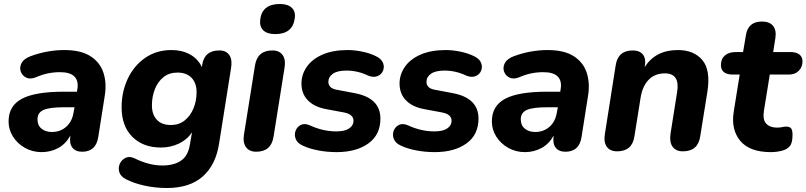

<svg xmlns="http://www.w3.org/2000/svg" viewBox="-20 -752 4045 963"><path d="M189 11Q143 11 105 -10.5Q67 -32 45 -67Q23 -102 23 -143Q23 -221 89.5 -256.5Q156 -292 298 -292H366L368 -305Q375 -346 353.5 -368Q332 -390 281 -390Q250 -390 220.5 -384Q191 -378 159 -364Q131 -353 111 -363Q91 -373 84 -393.5Q77 -414 88 -435.5Q99 -457 133 -470Q176 -486 219 -493.5Q262 -501 302 -501Q386 -501 434 -470Q482 -439 499 -386.5Q516 -334 505 -269L473 -66Q462 9 392 9Q359 9 343 -11.5Q327 -32 333 -72Q309 -29 271 -9Q233 11 189 11ZM240 -90Q283 -90 312.5 -116.5Q342 -143 349 -188L354 -214H301Q228 -214 198 -200.5Q168 -187 168 -153Q168 -123 188.5 -106.5Q209 -90 240 -90Z M817 191Q759 191 704.5 179Q650 167 610 146Q584 132 578 110Q572 88 581.5 68Q591 48 611.5 39Q632 30 659 44Q689 59 724 68.5Q759 78 795 78Q852 78 887.5 54Q923 30 932 -25L943 -88Q918 -51 876.5 -31.5Q835 -12 787 -12Q698 -12 644 -65.5Q590 -119 590 -214Q590 -292 621 -357.5Q652 -423 708.5 -462Q765 -501 840 -501Q893 -501 933 -479Q973 -457 993 -415L994 -426Q1005 -499 1080 -499Q1114 -499 1130 -476Q1146 -453 1139 -411L1079 -33Q1063 74 997.5 132.5Q932 191 817 191ZM837 -125Q878 -125 906.5 -148Q935 -171 950.5 -208.5Q966 -246 966 -290Q966 -335 941 -361.5Q916 -388 870 -388Q829 -388 800.5 -365.5Q772 -343 757 -305.5Q742 -268 742 -223Q742 -178 766.5 -151.5Q791 -125 837 -125Z M1360 -581Q1320 -581 1300.5 -600Q1281 -619 1285 -654Q1295 -732 1384 -732Q1424 -732 1444 -712.5Q1464 -693 1458 -658Q1447 -581 1360 -581ZM1265 9Q1230 9 1213.5 -14.5Q1197 -38 1204 -79L1259 -424Q1271 -499 1346 -499Q1381 -499 1397.5 -476Q1414 -453 1407 -411L1352 -66Q1340 9 1265 9Z M1668 11Q1621 11 1576.5 2.5Q1532 -6 1500 -21Q1472 -33 1463.5 -54.5Q1455 -76 1462.5 -96Q1470 -116 1489 -125.5Q1508 -135 1535 -123Q1600 -93 1667 -93Q1710 -93 1731.5 -108Q1753 -123 1753 -146Q1753 -179 1705 -188L1614 -205Q1556 -216 1524 -249Q1492 -282 1492 -333Q1492 -378 1518.5 -416.5Q1545 -455 1597 -478Q1649 -501 1725 -501Q1758 -501 1797 -493Q1836 -485 1866 -470Q1893 -457 1901 -436.5Q1909 -416 1901 -397Q1893 -378 1873 -370Q1853 -362 1826 -373Q1774 -398 1717 -398Q1672 -398 1649.5 -382Q1627 -366 1627 -341Q1627 -327 1636.5 -316.5Q1646 -306 1668 -302L1758 -285Q1888 -261 1888 -157Q1888 -76 1827.5 -32.5Q1767 11 1668 11Z M2160 11Q2113 11 2068.5 2.5Q2024 -6 1992 -21Q1964 -33 1955.5 -54.5Q1947 -76 1954.5 -96Q1962 -116 1981 -125.5Q2000 -135 2027 -123Q2092 -93 2159 -93Q2202 -93 2223.5 -108Q2245 -123 2245 -146Q2245 -179 2197 -188L2106 -205Q2048 -216 2016 -249Q1984 -282 1984 -333Q1984 -378 2010.5 -416.5Q2037 -455 2089 -478Q2141 -501 2217 -501Q2250 -501 2289 -493Q2328 -485 2358 -470Q2385 -457 2393 -436.5Q2401 -416 2393 -397Q2385 -378 2365 -370Q2345 -362 2318 -373Q2266 -398 2209 -398Q2164 -398 2141.5 -382Q2119 -366 2119 -341Q2119 -327 2128.5 -316.5Q2138 -306 2160 -302L2250 -285Q2380 -261 2380 -157Q2380 -76 2319.5 -32.5Q2259 11 2160 11Z M2613 11Q2567 11 2529 -10.5Q2491 -32 2469 -67Q2447 -102 2447 -143Q2447 -221 2513.5 -256.5Q2580 -292 2722 -292H2790L2792 -305Q2799 -346 2777.5 -368Q2756 -390 2705 -390Q2674 -390 2644.5 -384Q2615 -378 2583 -364Q2555 -353 2535 -363Q2515 -373 2508 -393.5Q2501 -414 2512 -435.5Q2523 -457 2557 -470Q2600 -486 2643 -493.5Q2686 -501 2726 -501Q2810 -501 2858 -470Q2906 -439 2923 -386.5Q2940 -334 2929 -269L2897 -66Q2886 9 2816 9Q2783 9 2767 -11.5Q2751 -32 2757 -72Q2733 -29 2695 -9Q2657 11 2613 11ZM2664 -90Q2707 -90 2736.5 -116.5Q2766 -143 2773 -188L2778 -214H2725Q2652 -214 2622 -200.5Q2592 -187 2592 -153Q2592 -123 2612.5 -106.5Q2633 -90 2664 -90Z M3075 7Q3040 7 3023.5 -16Q3007 -39 3014 -81L3068 -424Q3079 -499 3154 -499Q3188 -499 3204.5 -478.5Q3221 -458 3214 -418V-416Q3268 -501 3380 -501Q3460 -501 3502.5 -451Q3545 -401 3528 -292L3492 -68Q3481 7 3405 7Q3370 7 3353.5 -16Q3337 -39 3343 -81L3376 -289Q3392 -384 3315 -384Q3264 -384 3233 -351.5Q3202 -319 3193 -262L3162 -68Q3151 7 3075 7Z M3846 11Q3740 11 3693 -45.5Q3646 -102 3660 -191L3690 -378H3656Q3596 -378 3596 -426Q3596 -457 3616 -474Q3636 -491 3671 -491H3707L3721 -574Q3731 -644 3802 -644Q3840 -644 3857.5 -622Q3875 -600 3869 -561L3858 -491H3944Q3973 -491 3989 -479Q4005 -467 4005 -444Q4005 -416 3986.5 -397Q3968 -378 3936 -378H3841L3812 -199Q3804 -152 3823 -132Q3842 -112 3876 -112Q3893 -112 3903 -114.5Q3913 -117 3924 -117Q3940 -117 3947.5 -108.5Q3955 -100 3955 -76Q3955 -35 3941.5 -19Q3928 -3 3905 3Q3892 7 3876 9Q3860 11 3846 11Z"/></svg>

Font: Nunito ExtraBold
Style: Italic
Weight: 800
Italic angle: -9°
Designer: Vernon Adams
Foundry: Vernon Adams
Version: Version 3.601; ttfautohint (v1.8.2.53-6de2)